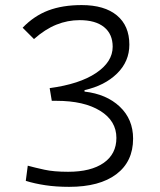

<svg xmlns="http://www.w3.org/2000/svg" viewBox="-20 -723 626 753"><path d="M251 9.8Q199.7 9.8 157.7 3.4Q115.7 -2.9 81.1 -13.7L88.9 -73.2Q117.7 -65.4 154.3 -57.4Q190.9 -49.3 247.1 -49.3Q336.9 -49.3 386.7 -84.2Q436.5 -119.1 436.5 -182.1Q436.5 -249 373 -288.3Q309.6 -327.6 201.2 -327.6H183.1L174.8 -377.4Q292 -393.1 356.9 -436.8Q421.9 -480.5 421.9 -539.6Q421.9 -589.4 388.2 -616.7Q354.5 -644 292.5 -644Q245.1 -644 200.9 -626.2Q156.7 -608.4 113.3 -569.8L68.8 -614.3Q113.3 -660.6 169.2 -681.9Q225.1 -703.1 300.3 -703.1Q389.6 -703.1 438.5 -662.6Q487.3 -622.1 487.3 -547.9Q487.3 -481.9 439 -434.6Q390.6 -387.2 311.5 -369.6V-363.8Q397.5 -354 449.7 -304.7Q502 -255.4 502 -179.2Q502 -89.4 436.3 -39.8Q370.6 9.8 251 9.8Z"/></svg>

Font: Cascadia Code NF Light
Style: Regular
Weight: 300
Monospace: yes
Designer: Aaron Bell
Foundry: Saja Typeworks
Version: Version 2404.023; ttfautohint (v1.8.4)